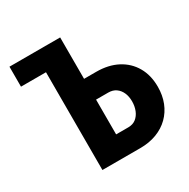

<svg xmlns="http://www.w3.org/2000/svg" viewBox="-160 -858 989 1004"><g transform="rotate(-30 334.0 -355.5)"><path d="M25.9 -590.3V-710.9H239.7V-590.3ZM277.8 -460.9H405.3Q478.5 -460.9 532.5 -432.6Q586.4 -404.3 616 -353Q645.5 -301.8 645.5 -232.9Q645.5 -181.2 628.7 -138.4Q611.8 -95.7 580.3 -64.7Q548.8 -33.7 504.4 -16.8Q460 0 405.3 0H176.8V-710.9H332V-125.5H405.3Q433.1 -125.5 451.9 -140.1Q470.7 -154.8 480.7 -179.4Q490.7 -204.1 490.7 -233.9Q490.7 -263.2 480.7 -285.9Q470.7 -308.6 451.9 -322Q433.1 -335.4 405.3 -335.4H277.8Z"/></g></svg>

Font: Roboto Condensed ExtraBold
Style: Regular
Weight: 800
Designer: Christian Robertson
Foundry: Google
Version: Version 3.008; 2023